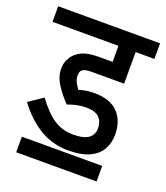

<svg xmlns="http://www.w3.org/2000/svg" viewBox="-119 -705 682 788"><g transform="rotate(20 222.5 -311.0)"><path d="M249 -271Q230 -271 209.5 -266.5Q189 -262 171 -255Q145 -281 122 -315.5Q99 -350 99 -386Q99 -408 107 -424.5Q115 -441 127 -453Q144 -469 167.5 -476.5Q191 -484 232 -484H288V-554H0V-622H445V-554H363V-416H219Q196 -416 184 -409.5Q172 -403 172 -383Q172 -366 180 -351.5Q188 -337 195 -328Q211 -333 226.5 -335.5Q242 -338 263 -338Q331 -338 365.5 -302.5Q400 -267 400 -206Q400 -171 384.5 -142.5Q369 -114 334 -97Q299 -80 240 -80Q172 -80 116 -113.5Q60 -147 14 -209L76 -251Q115 -197 152.5 -172.5Q190 -148 238 -148Q325 -148 325 -207Q325 -236 308 -253.5Q291 -271 249 -271ZM43 -68H394V0H43Z"/></g></svg>

Font: Noto Sans ExtraCondensed
Style: Regular
Weight: 400
Width: 2
Designer: Monotype Design Team
Foundry: Monotype Imaging Inc.
Version: Version 2.013; ttfautohint (v1.8.4.7-5d5b)